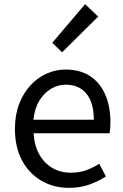

<svg xmlns="http://www.w3.org/2000/svg" viewBox="-20 -892 594 925"><path d="M312 13Q239 13 180 -21Q121 -55 86.5 -118.5Q52 -182 52 -271Q52 -338 72 -390.5Q92 -443 126.5 -480.5Q161 -518 205 -537.5Q249 -557 295 -557Q365 -557 413 -526Q461 -495 486.5 -437.5Q512 -380 512 -302Q512 -287 511 -274Q510 -261 508 -250H142Q145 -192 168.5 -149.5Q192 -107 231 -83.5Q270 -60 322 -60Q362 -60 394.5 -71.5Q427 -83 458 -103L490 -42Q455 -19 411 -3Q367 13 312 13ZM141 -315H432Q432 -397 396.5 -440.5Q361 -484 297 -484Q259 -484 225.5 -464Q192 -444 169.5 -407Q147 -370 141 -315ZM279 -640 232 -686 390 -872 453 -812Z"/></svg>

Font: Noto Sans TC Thin
Style: Regular
Weight: 400
Version: Version 2.004-H2;hotconv 1.0.118;makeotfexe 2.5.65603